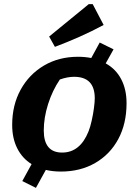

<svg xmlns="http://www.w3.org/2000/svg" viewBox="-20 -820 664 930"><path d="M275 11Q236 11 202 3L154 90L88 57L133 -25Q88 -53 63.5 -101.5Q39 -150 39 -215Q39 -311 80 -385.5Q121 -460 193 -502.5Q265 -545 358 -545Q392 -545 422 -539L463 -614L530 -581L492 -513Q541 -486 567 -436.5Q593 -387 593 -320Q593 -221 553 -146.5Q513 -72 441 -30.5Q369 11 275 11ZM281 -81Q368 -81 409 -184Q417 -204 424 -235Q431 -266 435 -296Q439 -326 439 -344Q439 -448 339 -448Q307 -448 270 -435Q234 -382 213 -316Q192 -250 192 -188Q192 -81 281 -81ZM246 -593 218 -643 410 -800H429L482 -699Q424 -668 365.5 -642Q307 -616 246 -593Z"/></svg>

Font: Piazzolla SC
Style: Bold Italic
Weight: 700
Italic angle: -11.3°
Designer: Juan Pablo del Peral
Foundry: Huerta Tipografica
Version: Version 1.330